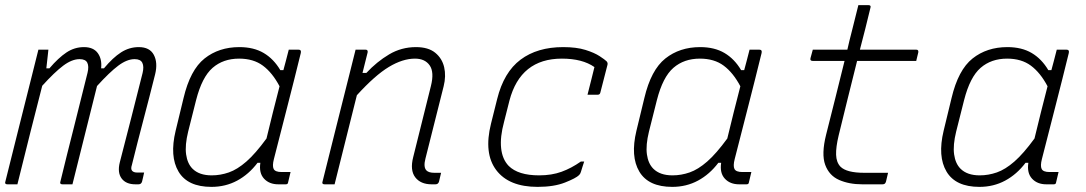

<svg xmlns="http://www.w3.org/2000/svg" viewBox="-24 -720 4244 750"><path d="M126 -526H165Q165 -526 163.5 -511.5Q162 -497 160 -480Q158 -463 157 -453H169Q204 -494 235.5 -515Q267 -536 304 -536Q341 -536 358 -512.5Q375 -489 371 -453H382Q417 -495 449 -515.5Q481 -536 518 -536Q561 -536 577 -505.5Q593 -475 582 -430Q560 -342 536.5 -253Q513 -164 491 -75Q486 -60 492 -53Q498 -46 512 -46H539Q537 -36 535 -28Q533 -20 531 -11Q528 0 517 0H505Q468 0 451 -23Q434 -46 444 -86Q467 -174 489 -261Q511 -348 533 -435Q539 -460 532 -474.5Q525 -489 502 -489Q472 -489 438 -463.5Q404 -438 355 -384L259 0H220Q208 0 212 -11Q238 -118 265 -224Q292 -330 318 -436Q324 -461 317 -475Q310 -489 287 -489Q257 -489 223 -463.5Q189 -438 141 -385Q121 -308 95.5 -206.5Q70 -105 44 0H5Q-7 0 -3 -11Q23 -115 49 -219Q75 -323 101 -426Z M911 -536Q967 -536 1006 -513Q1045 -490 1071 -446H1083Q1088 -463 1092.5 -481.5Q1097 -500 1104 -526H1142Q1154 -526 1151 -513Q1126 -411 1099 -306Q1072 -201 1046 -99Q1039 -72 1045 -60Q1051 -48 1076 -48H1111Q1109 -39 1106 -27Q1103 -15 1101 -6Q1100 0 1092 0H1063Q1028 0 1007.5 -22Q987 -44 993 -84H982Q948 -39 902.5 -14.5Q857 10 802 10Q709 10 673.5 -49.5Q638 -109 662 -209L693 -337Q719 -447 775 -491.5Q831 -536 911 -536ZM728 -61Q754 -35 803 -35Q837 -35 870 -46.5Q903 -58 938.5 -89Q974 -120 1017 -179Q1029 -230 1042 -281Q1055 -332 1068 -383Q1040 -436 1003 -463.5Q966 -491 910 -491Q848 -491 806.5 -455Q765 -419 742 -329L711 -206Q698 -153 703 -117Q708 -81 728 -61Z M1365 -526H1404Q1414 -526 1412 -515Q1407 -495 1402 -475Q1397 -455 1392 -435H1407Q1448 -479 1496 -507.5Q1544 -536 1601 -536Q1649 -536 1676 -514Q1703 -492 1711 -457.5Q1719 -423 1709 -383Q1691 -310 1673.5 -242Q1656 -174 1638 -101Q1629 -67 1642 -54Q1651 -45 1673 -45H1699Q1697 -36 1695 -28Q1693 -20 1691 -11Q1688 0 1677 0H1662Q1619 0 1598 -27.5Q1577 -55 1590 -106Q1607 -174 1624 -242.5Q1641 -311 1659 -383Q1673 -438 1654.5 -464.5Q1636 -491 1597 -491Q1549 -491 1495 -458.5Q1441 -426 1370 -348Q1348 -261 1326.5 -174Q1305 -87 1283 0H1244Q1232 0 1236 -11Q1262 -115 1288 -219Q1314 -323 1340 -426Z M2176 -536Q2228 -536 2263 -525Q2298 -514 2318.5 -500.5Q2339 -487 2345 -481Q2351 -475 2349 -467L2321 -358Q2319 -350 2311 -350H2271L2274 -362Q2280 -387 2286.5 -411.5Q2293 -436 2298 -458Q2251 -491 2171 -491Q2009 -491 1966 -327L1945 -244Q1929 -185 1933.5 -141.5Q1938 -98 1963 -72Q2000 -35 2082 -35Q2131 -35 2169.5 -49Q2208 -63 2245 -89H2258Q2255 -79 2251.5 -69Q2248 -59 2245 -48Q2243 -41 2238 -36Q2226 -24 2183 -7Q2140 10 2076 10Q1964 10 1914.5 -55.5Q1865 -121 1894 -237L1918 -333Q1944 -438 2009.5 -487Q2075 -536 2176 -536Z M2711 -536Q2767 -536 2806 -513Q2845 -490 2871 -446H2883Q2888 -463 2892.5 -481.5Q2897 -500 2904 -526H2942Q2954 -526 2951 -513Q2926 -411 2899 -306Q2872 -201 2846 -99Q2839 -72 2845 -60Q2851 -48 2876 -48H2911Q2909 -39 2906 -27Q2903 -15 2901 -6Q2900 0 2892 0H2863Q2828 0 2807.5 -22Q2787 -44 2793 -84H2782Q2748 -39 2702.5 -14.5Q2657 10 2602 10Q2509 10 2473.5 -49.5Q2438 -109 2462 -209L2493 -337Q2519 -447 2575 -491.5Q2631 -536 2711 -536ZM2528 -61Q2554 -35 2603 -35Q2637 -35 2670 -46.5Q2703 -58 2738.5 -89Q2774 -120 2817 -179Q2829 -230 2842 -281Q2855 -332 2868 -383Q2840 -436 2803 -463.5Q2766 -491 2710 -491Q2648 -491 2606.5 -455Q2565 -419 2542 -329L2511 -206Q2498 -153 2503 -117Q2508 -81 2528 -61Z M3445 -45Q3443 -36 3441 -28Q3439 -20 3437 -11Q3435 -4 3431.5 -2Q3428 0 3423 0H3344Q3293 0 3254 -17Q3215 -34 3199.5 -76Q3184 -118 3203 -194Q3222 -268 3239.5 -339Q3257 -410 3275 -482H3151Q3139 -482 3142 -493Q3144 -502 3146.5 -509.5Q3149 -517 3151 -526H3286Q3290 -544 3294.5 -562.5Q3299 -581 3304 -600Q3310 -625 3316.5 -650Q3323 -675 3329 -700H3368Q3380 -700 3376 -689Q3366 -648 3356 -607.5Q3346 -567 3335 -526H3555Q3565 -526 3563 -515Q3561 -506 3559 -498.5Q3557 -491 3555 -482H3324Q3306 -410 3288 -337.5Q3270 -265 3252 -191Q3241 -145 3242 -115.5Q3243 -86 3259 -69Q3283 -45 3352 -45Z M3911 -536Q3967 -536 4006 -513Q4045 -490 4071 -446H4083Q4088 -463 4092.5 -481.5Q4097 -500 4104 -526H4142Q4154 -526 4151 -513Q4126 -411 4099 -306Q4072 -201 4046 -99Q4039 -72 4045 -60Q4051 -48 4076 -48H4111Q4109 -39 4106 -27Q4103 -15 4101 -6Q4100 0 4092 0H4063Q4028 0 4007.5 -22Q3987 -44 3993 -84H3982Q3948 -39 3902.5 -14.5Q3857 10 3802 10Q3709 10 3673.5 -49.5Q3638 -109 3662 -209L3693 -337Q3719 -447 3775 -491.5Q3831 -536 3911 -536ZM3728 -61Q3754 -35 3803 -35Q3837 -35 3870 -46.5Q3903 -58 3938.5 -89Q3974 -120 4017 -179Q4029 -230 4042 -281Q4055 -332 4068 -383Q4040 -436 4003 -463.5Q3966 -491 3910 -491Q3848 -491 3806.5 -455Q3765 -419 3742 -329L3711 -206Q3698 -153 3703 -117Q3708 -81 3728 -61Z"/></svg>

Font: Recursive Mn Lnr St Lt
Style: Italic
Weight: 300
Italic angle: -15°
Monospace: yes
Version: Version 1.079;hotconv 1.0.112;makeotfexe 2.5.65598; ttfautoh